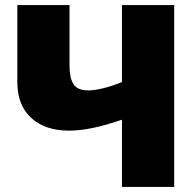

<svg xmlns="http://www.w3.org/2000/svg" viewBox="-20 -734 770 754"><path d="M664 0H459V-264Q395 -242 344.5 -231.5Q294 -221 251 -221Q157 -221 102.5 -271Q48 -321 48 -412V-714H253V-476Q253 -428 268.5 -403.5Q284 -379 327 -379Q349 -379 383.5 -387Q418 -395 459 -412V-714H664Z"/></svg>

Font: Noto Sans Display Black
Style: Regular
Weight: 900
Designer: Monotype Design Team
Foundry: Monotype Imaging Inc.
Version: Version 2.003